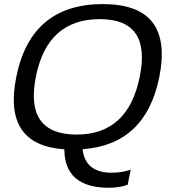

<svg xmlns="http://www.w3.org/2000/svg" viewBox="-20 -723 853 934"><path d="M353.5 -68.4Q603.5 -68.4 660.2 -351.1Q715.8 -629.9 465.8 -629.9Q210.4 -629.9 154.8 -351.1Q98.1 -68.4 353.5 -68.4ZM293 3.4Q-7.3 -17.1 59.1 -348.1Q129.9 -703.1 480.5 -703.1Q825.7 -703.1 754.9 -348.1Q689 -19.5 381.8 2.9Q394.5 115.7 520 117.2Q573.7 117.2 615.7 102.5L601.1 175.8Q559.1 190.4 510.3 190.4Q293.9 190.4 293 3.4Z"/></svg>

Font: Sansation
Style: Italic
Weight: 400
Designer: Bernd Montag
Version: Version 1.301